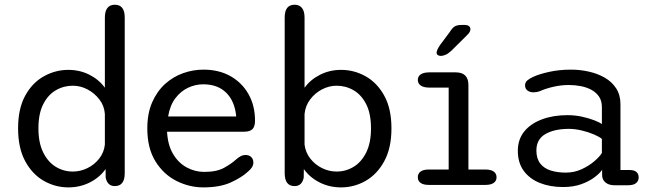

<svg xmlns="http://www.w3.org/2000/svg" viewBox="-20 -782 2765 812"><path d="M465.5 5Q434.5 5 427 -30.5L426.5 -67Q401.5 -31.5 360 -10.5Q318.5 10.5 269 10.5Q214 10.5 165.2 -17.2Q116.5 -45 86.5 -100.5Q56.5 -156 56.5 -239Q56.5 -322.5 86.5 -377.2Q116.5 -432 165.2 -459.2Q214 -486.5 269 -486.5Q317.5 -486.5 358 -466Q398.5 -445.5 423.5 -411V-708Q423.5 -734.5 434.2 -748.2Q445 -762 465.5 -762Q507.5 -762 507.5 -708V-49.5Q507.5 5 465.5 5ZM423.5 -170.5V-300Q421 -334.5 400.5 -361.2Q380 -388 350.2 -403.8Q320.5 -419.5 288 -419.5Q249 -419.5 216 -400.2Q183 -381 162.8 -341.2Q142.5 -301.5 142.5 -239Q142.5 -178 162.8 -137.2Q183 -96.5 216 -76.5Q249 -56.5 288 -56.5Q320 -56.5 349.8 -71Q379.5 -85.5 399.8 -111.5Q420 -137.5 423.5 -170.5Z M840.5 10.5Q780.5 10.5 726 -17Q671.5 -44.5 637.2 -100Q603 -155.5 603 -239Q603 -302.5 623.5 -349.2Q644 -396 678 -426.8Q712 -457.5 754.2 -472.5Q796.5 -487.5 840.5 -487.5Q906 -487.5 955 -459.8Q1004 -432 1031.2 -383.5Q1058.5 -335 1058.5 -271.5Q1058.5 -247 1047.8 -236Q1037 -225 1012.5 -225H686.5Q689.5 -168.5 712 -130.8Q734.5 -93 769.5 -74Q804.5 -55 844 -55Q896.5 -55 928 -72.5Q959.5 -90 979.5 -108.5Q988.5 -116.5 998 -121.5Q1007.5 -126.5 1019 -126.5Q1033.5 -126.5 1042.5 -117.8Q1051.5 -109 1051.5 -94.5Q1051.5 -83.5 1045.2 -74Q1039 -64.5 1028 -55.5Q1001.5 -31 955.5 -10.2Q909.5 10.5 840.5 10.5ZM691 -289.5H979Q973 -354 936.8 -389.8Q900.5 -425.5 839.5 -425.5Q807 -425.5 776 -411.2Q745 -397 722 -367Q699 -337 691 -289.5Z M1226 5Q1184 5 1184 -49.5V-708Q1184 -762 1226 -762Q1246.5 -762 1257.2 -748.2Q1268 -734.5 1268 -708V-411Q1293 -445.5 1333.8 -466Q1374.5 -486.5 1422.5 -486.5Q1478 -486.5 1526.5 -459.2Q1575 -432 1605.2 -377.2Q1635.5 -322.5 1635.5 -239Q1635.5 -156 1605.2 -100.5Q1575 -45 1526.5 -17.2Q1478 10.5 1422.5 10.5Q1373 10.5 1331.5 -10.5Q1290 -31.5 1265 -67L1264.5 -30.5Q1257 5 1226 5ZM1268 -170.5Q1272 -137.5 1292.2 -111.5Q1312.5 -85.5 1342 -71Q1371.5 -56.5 1403.5 -56.5Q1442.5 -56.5 1475.5 -76.5Q1508.5 -96.5 1528.8 -137.2Q1549 -178 1549 -239Q1549 -301.5 1528.8 -341.2Q1508.5 -381 1475.5 -400.2Q1442.5 -419.5 1403.5 -419.5Q1371.5 -419.5 1341.5 -403.8Q1311.5 -388 1291.5 -361.2Q1271.5 -334.5 1268 -300Z M1793 0Q1770.5 0 1758.8 -8.5Q1747 -17 1747 -32Q1747 -48 1758.8 -56.5Q1770.5 -65 1793 -65H1877.5V-411.5H1796.5Q1772.5 -411.5 1759.8 -420Q1747 -428.5 1747 -444Q1747 -459.5 1759.8 -467.8Q1772.5 -476 1796.5 -476H1907.5Q1961 -476 1961 -422V-65H2033.5Q2056 -65 2068 -56.5Q2080 -48 2080 -32Q2080 -17 2068 -8.5Q2056 0 2033.5 0ZM1844 -545.5Q1838.5 -545.5 1832.5 -548.5Q1826.5 -551.5 1826.5 -559.5Q1826.5 -570 1841 -591.5L1882 -646.5Q1893.5 -665 1904 -670.8Q1914.5 -676.5 1934.5 -676.5H1946Q1956.5 -676.5 1963 -671.8Q1969.5 -667 1969.5 -658.5Q1969.5 -646.5 1955.5 -633.5L1889 -567.5Q1876 -555.5 1864.8 -550.5Q1853.5 -545.5 1844 -545.5Z M2579 1.5Q2554.5 1.5 2540.5 -10.5Q2526.5 -22.5 2526.5 -41V-64Q2517.5 -50 2495 -32.8Q2472.5 -15.5 2438.8 -3.2Q2405 9 2361 9Q2306.5 9 2263.2 -8.2Q2220 -25.5 2195 -59.5Q2170 -93.5 2170 -144Q2170 -192.5 2197.2 -226Q2224.5 -259.5 2272 -277.2Q2319.5 -295 2380 -295Q2412 -295 2441.5 -288.5Q2471 -282 2493.5 -273.2Q2516 -264.5 2525.5 -257.5V-329Q2525.5 -356 2513 -374Q2500.5 -392 2480 -402.8Q2459.5 -413.5 2434.8 -418Q2410 -422.5 2385 -422.5Q2352.5 -422.5 2319.5 -414.8Q2286.5 -407 2264.5 -397Q2256.5 -394 2249.5 -392.8Q2242.5 -391.5 2237 -391.5Q2221 -391.5 2210.8 -399.2Q2200.5 -407 2200.5 -421Q2200.5 -434 2210.5 -442.2Q2220.5 -450.5 2235 -457Q2261 -469 2303.2 -478.2Q2345.5 -487.5 2395.5 -487.5Q2433 -487.5 2470 -479.2Q2507 -471 2537.2 -453.8Q2567.5 -436.5 2585.8 -408.5Q2604 -380.5 2604 -341V-63H2642.5Q2661.5 -63 2671.2 -55Q2681 -47 2681 -31.5Q2681 -17 2670.2 -7.8Q2659.5 1.5 2635 1.5ZM2525.5 -194.5Q2515 -203.5 2491.8 -213.5Q2468.5 -223.5 2440.2 -230.2Q2412 -237 2386 -237Q2324.5 -237 2286.5 -215Q2248.5 -193 2248.5 -145.5Q2248.5 -111.5 2264.5 -90.8Q2280.5 -70 2308.8 -61Q2337 -52 2372.5 -52Q2409 -52 2440.2 -66.5Q2471.5 -81 2494 -100.5Q2516.5 -120 2525.5 -135Z"/></svg>

Font: Sono
Style: Regular
Weight: 400
Designer: Tyler Finck
Foundry: Tyler Finck
Version: Version 2.112